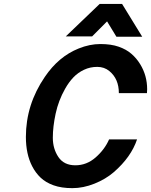

<svg xmlns="http://www.w3.org/2000/svg" viewBox="-20 -951 775 985"><path d="M589.8 -473.1Q589.8 -546.4 541 -586.4Q515.1 -607.9 478.8 -607.9Q442.4 -607.9 410.9 -593Q379.4 -578.1 356.2 -553.7Q333 -529.3 314 -495.6Q279.8 -435.1 265.4 -367.9Q251 -300.8 251 -244.4Q251 -188 279.5 -145.5Q308.1 -103 366.5 -103Q424.8 -103 470.9 -143.6Q517.1 -184.1 539.6 -235.8H683.1Q652.8 -145.5 564.5 -68.4Q522 -31.7 464.6 -8.8Q407.2 14.2 351.3 14.2Q295.4 14.2 255.1 -0.2Q214.8 -14.6 188.7 -39.3Q162.6 -64 145 -98.1Q112.8 -160.6 112.8 -248.5Q112.8 -414.6 210 -556.6Q280.8 -661.1 383.3 -702.1Q439.9 -725.1 494.9 -725.1Q549.8 -725.1 588.9 -711.4Q627.9 -697.8 654.3 -674.8Q680.7 -651.9 699.2 -621.6Q734.9 -563.5 734.9 -493.2Q734.9 -485.8 733.9 -473.1ZM709.5 -762.7H577.1L529.3 -841.3L452.6 -764.2H317.4L491.2 -930.7H606.4Z"/></svg>

Font: Tuffy
Style: BoldItalic
Weight: 700
Italic angle: -12°
Designer: Thatcher Ulrich, Karoly Barta, Michael Everson
Version: Version 001.271